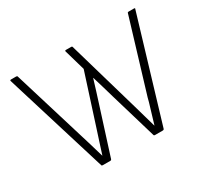

<svg xmlns="http://www.w3.org/2000/svg" viewBox="-134 -851 1118 1047"><g transform="rotate(-30 425.0 -327.5)"><path d="M237 0Q231 0 230 -5L32 -649Q31 -655 38 -655H70Q77 -655 78 -650L217 -194Q225 -170 232 -145Q239 -120 246.5 -96Q254 -72 261 -47H262Q274 -84 285.5 -120.5Q297 -157 309 -193L410 -507L372 -639Q371 -642 373 -643.5Q375 -645 378 -645H411Q417 -645 418 -640L548 -191Q558 -155 568.5 -119Q579 -83 589 -47H590Q598 -72 605 -97Q612 -122 620 -147Q628 -172 634 -197L771 -650Q772 -655 778 -655H812Q820 -655 817 -649L624 -5Q622 0 616 0H566Q560 0 559 -5L472 -299Q462 -333 452 -368Q442 -403 431 -438H430Q420 -403 408.5 -368Q397 -333 386 -297L293 -5Q291 0 286 0Z"/></g></svg>

Font: Sofia Sans ExtraLight
Style: Regular
Weight: 250
Version: Version 4.100-B